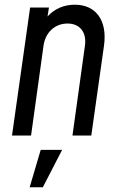

<svg xmlns="http://www.w3.org/2000/svg" viewBox="-20 -576 509 816"><path d="M298 -556C252 -556 212 -539 182 -506L188 -544H108L31 0H112L165 -382C173 -438 213 -476 267 -476C320 -476 349 -438 341 -382L288 0H368L422 -382C437 -490 387 -556 298 -556ZM106 220H162L244 61H153Z"/></svg>

Font: Mohave
Style: Italic
Weight: 400
Italic angle: -8°
Designer: Gumpita Rahayu
Foundry: Tokotype
Version: Version 2.002;PS 002.002;hotconv 1.0.88;makeotf.lib2.5.64775